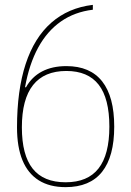

<svg xmlns="http://www.w3.org/2000/svg" viewBox="-20 -760 540 790"><path d="M250 10Q184 10 139.5 -18Q95 -46 72.5 -100.5Q50 -155 50 -236Q50 -388 85.5 -496.5Q121 -605 191 -666.5Q261 -728 362 -740V-720Q287 -711 230.5 -671.5Q174 -632 137 -564Q100 -496 83 -401H87Q111 -444 153 -466Q195 -488 253 -488Q351 -488 400.5 -425Q450 -362 450 -239Q450 -116 400 -53Q350 10 250 10ZM250 -10Q341 -10 385.5 -67Q430 -124 430 -239Q430 -355 386 -411.5Q342 -468 253 -468Q162 -468 116 -410Q70 -352 70 -236Q70 -122 114.5 -66Q159 -10 250 -10Z"/></svg>

Font: M PLUS Code Latin Thin
Style: Regular
Weight: 250
Designer: Coji Morishita
Foundry: UNDERFOREST DESIGN
Version: Version 1.002; ttfautohint (v1.8.3)